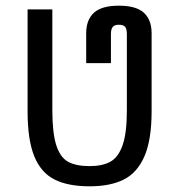

<svg xmlns="http://www.w3.org/2000/svg" viewBox="-20 -680 630 675"><path d="M77 -289V-647H164V-293Q164 -212 178 -169Q192 -126 220 -111Q248 -96 295 -96Q340 -96 368 -111.5Q396 -127 411 -169.5Q426 -212 426 -293V-560Q426 -578 420 -585.5Q414 -593 398 -593Q383 -593 376.5 -585.5Q370 -578 370 -560V-458H283V-563Q283 -610 310 -635Q337 -660 398 -660Q459 -660 486 -635Q513 -610 513 -563V-289Q513 -189 488 -131Q463 -73 415.5 -49Q368 -25 295 -25Q219 -25 171.5 -49Q124 -73 100.5 -130.5Q77 -188 77 -289Z"/></svg>

Font: Biryani
Style: Regular
Weight: 400
Designer: Dan Reynolds and Mathieu Reguer
Foundry: Dan Reynolds and Mathieu Reguer
Version: Version 1.004; ttfautohint (v1.1) -l 5 -r 5 -G 72 -x 0 -D la